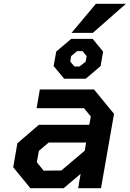

<svg xmlns="http://www.w3.org/2000/svg" viewBox="-20 -997 687 1017"><path d="M359 -823 488 -977H647L472 -823ZM320 -580 264 -647 278 -724 357 -791H471L526 -724L513 -647L434 -580ZM374 -645H402L434 -671L439 -700L417 -726H388L357 -700L352 -671ZM141 0 50 -111 72 -238 186 -336H453L461 -380L425 -424H174L191 -523H478L584 -394L515 0H394L407 -76L317 0ZM211 -93 305 -94 429 -199 436 -242H238L186 -198L175 -138Z"/></svg>

Font: Tomorrow Medium
Style: Italic
Weight: 500
Italic angle: -10°
Designer: Tony de Marco, Monica Rizzolli
Foundry: Just in Type
Version: Version 2.002